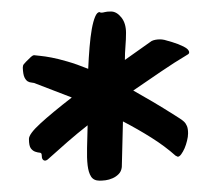

<svg xmlns="http://www.w3.org/2000/svg" viewBox="-20 -717 372 337"><path d="M288.1 -443.8Q269.5 -460.4 245.8 -475.3Q222.2 -490.2 195.8 -503.9L193.8 -423.8Q192.9 -416 188.2 -411.4Q183.6 -406.7 177.5 -404.1Q171.4 -401.4 165.3 -400.6Q159.2 -399.9 154.8 -399.9Q144.5 -399.9 139.9 -407Q135.3 -414.1 133.8 -426.8Q132.3 -439.5 132.8 -457.3Q133.3 -475.1 133.8 -497.1Q115.7 -482.9 98.6 -468Q81.5 -453.1 65.9 -439Q62 -435.1 59.1 -435.1Q56.6 -435.1 54.9 -437.3Q53.2 -439.5 53.2 -444.8Q53.2 -448.7 49.8 -449Q46.4 -449.2 42 -450.7Q37.6 -452.1 34.2 -456.5Q30.8 -460.9 30.8 -473.1Q30.8 -481.9 50.8 -500.2Q70.8 -518.6 106 -545.9L43.9 -569.8Q40 -571.8 35.9 -572Q31.7 -572.3 28.6 -574.2Q25.4 -576.2 22.9 -581.3Q20.5 -586.4 20 -598.1Q20 -602.1 21.7 -604.2Q23.4 -606.4 25.9 -608.9Q31.2 -614.3 34.4 -617.2Q37.6 -620.1 40 -620.1Q43.5 -619.6 51 -618.9Q58.6 -618.2 70.3 -616Q82 -613.8 98.1 -609.1Q114.3 -604.5 134.8 -596.2Q135.7 -616.2 137.2 -634.3Q138.7 -652.3 141.1 -666Q143.6 -679.7 147 -687.7Q150.4 -695.8 154.8 -695.8Q155.3 -695.3 155.8 -695.3Q156.2 -694.8 158.2 -694.8Q160.6 -694.8 164.1 -695.8Q167.5 -696.8 174.8 -696.8Q184.6 -696.8 192.9 -686.5Q201.2 -676.3 201.2 -659.2Q201.2 -647.9 200.2 -636Q199.2 -624 199.2 -611.8L246.1 -645Q252 -647.9 261.2 -647.9Q264.2 -647.9 268.6 -647Q272.9 -646 282.2 -643.1Q292.5 -640.1 302.2 -635.3Q312 -630.4 312 -625Q312 -622.6 309.1 -621.1Q286.1 -607.4 262.5 -591.3Q238.8 -575.2 213.9 -558.1Q230.5 -548.8 248.3 -538.3Q266.1 -527.8 286.1 -515.1Q291 -511.7 295.2 -509.3Q299.3 -506.8 302.7 -503.7Q306.2 -500.5 308.1 -495.8Q310.1 -491.2 310.1 -482.9Q310.1 -477.1 308.3 -470Q306.6 -462.9 304 -456.8Q301.3 -450.7 298.1 -446.3Q294.9 -441.9 292 -441.9L288.1 -443.8Z"/></svg>

Font: Oregano
Style: Regular
Weight: 400
Version: Version 1.000